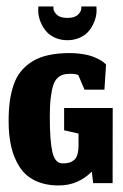

<svg xmlns="http://www.w3.org/2000/svg" viewBox="-20 -559 375 586"><path d="M185.7 -436.3Q205.3 -436.3 221.5 -443.2Q237.7 -450 247.3 -460.2Q257 -470.3 263.5 -483.2Q270 -496 272.5 -507.3Q275 -518.7 274.7 -528L274.3 -539.3H228Q228.3 -537.3 228.3 -534.7Q228.3 -524 218 -514.2Q207.7 -504.3 185.7 -504.3Q163.7 -504.3 153.3 -514.2Q143 -524 143 -534.7L143.3 -539.3H97L96.7 -528Q96.3 -518.7 98.8 -507.3Q101.3 -496 107.8 -483.2Q114.3 -470.3 124 -460.2Q133.7 -450 149.8 -443.2Q166 -436.3 185.7 -436.3ZM260.3 -35.3 264.3 0H323.7L324 -229.3H175.7V-161.3L219.7 -151.3V-117.3Q219.7 -99.3 216.3 -87.8Q213 -76.3 206 -70.5Q199 -64.7 191 -62.5Q183 -60.3 171.3 -60.3Q147.7 -60.3 139.8 -95.3Q132 -130.3 132 -202.7Q132 -237.3 135 -261.5Q138 -285.7 142.8 -299.8Q147.7 -314 156.2 -321.5Q164.7 -329 173.3 -331.3Q182 -333.7 195.3 -333.7Q211.7 -333.7 219 -329.7L238 -285.3H298.7L303.7 -362Q303 -362.7 301.8 -364Q300.7 -365.3 296 -369Q291.3 -372.7 285.8 -375.8Q280.3 -379 270.8 -383.2Q261.3 -387.3 250.7 -390.2Q240 -393 224.8 -395Q209.7 -397 193 -397Q156 -397 127 -390.5Q98 -384 77.7 -371Q57.3 -358 43.3 -340.5Q29.3 -323 21.3 -299Q13.3 -275 9.8 -248.7Q6.3 -222.3 6.3 -189.3Q6.3 -145 14.5 -110.3Q22.7 -75.7 40.3 -48.7Q58 -21.7 88.2 -7.3Q118.3 7 159.7 7Q218 7 260.3 -35.3Z"/></svg>

Font: Jomhuria
Style: Regular
Weight: 400
Designer: Arabic design by Kourosh Beigpour, Latin design by Eben Sorkin, engineering by Lasse Fister and Khaled Hosney
Version: Version 1.0000